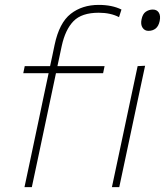

<svg xmlns="http://www.w3.org/2000/svg" viewBox="-20 -764 674 784"><path d="M80 0Q92 -56.5 103 -108Q114 -159.5 127 -221.5L137.5 -271Q147.5 -319.5 157.2 -365Q167 -410.5 178.5 -465H75L81 -494H184.5Q189 -514 193.5 -535.5Q198 -557 203 -581Q222 -671 268.8 -707.5Q315.5 -744 383 -744Q438 -744 476 -725L466 -694Q431.5 -712 383 -712Q313.5 -712 280 -677.5Q246.5 -643 232 -576Q227.5 -555 222.2 -529.8Q217 -504.5 214.5 -494H407L401 -465H208.5L157 -221.5Q144 -159.5 133 -108Q122 -56.5 110 0ZM437 0Q449 -56.5 460 -108Q471 -159.5 484 -221L494.5 -270.5Q507.5 -332 518.8 -385Q530 -438 542 -494L572.5 -495.5Q560 -438 549 -385.8Q538 -333.5 524.5 -270.5L514 -221Q501 -159.5 490 -108Q479 -56.5 467 0ZM586 -638Q570.5 -638 562 -651Q553.5 -664 558 -685Q562.5 -707.5 575.5 -716.2Q588.5 -725 604 -725Q620.5 -725 628.5 -712.5Q636.5 -700 632 -678Q627.5 -657 615.5 -647.5Q603.5 -638 586 -638Z"/></svg>

Font: Commissioner Thin
Style: Italic
Weight: 100
Italic angle: -12°
Designer: Kostas Bartsokas
Foundry: Kostas Bartsokas
Version: Version 1.000; ttfautohint (v1.8.3)